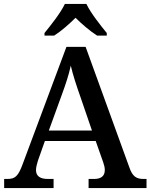

<svg xmlns="http://www.w3.org/2000/svg" viewBox="-20 -951 761 971"><path d="M205 -784V-771H254C289 -793 332 -831 362 -861C392 -831 436 -793 471 -771H520V-784C489 -822 438 -886 417 -931H308C287 -886 236 -822 205 -784ZM1 0H251V-46H221C184 -46 162 -60 162 -91C162 -104 167 -123 172 -139L207 -238H464L502 -130C507 -116 510 -103 510 -91C510 -59 489 -46 456 -46H428V0H721V-46H706C670 -46 650 -58 634 -105L413 -714H316L95 -122C72 -59 56 -46 18 -46H1ZM227 -291 292 -470C313 -527 328 -573 338 -619C349 -571 367 -517 386 -463L445 -291Z"/></svg>

Font: Noto Naskh Arabic UI Medium
Style: Regular
Weight: 500
Designer: Monotype Design Team, David Williams, Mohamad Dakak and Nizar Qandah
Foundry: Monotype Imaging Inc.
Version: Version 2.014